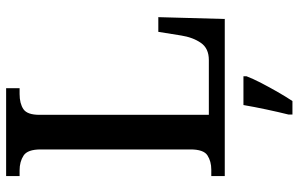

<svg xmlns="http://www.w3.org/2000/svg" viewBox="-194 -560 975 627"><g transform="rotate(-90 293.5 -246.5)"><path d="M32 0V-44H53Q80 -44 99.5 -56.5Q119 -69 119 -112V-601Q119 -644 99 -657Q79 -670 51 -670H32V-714H319V-670H300Q269 -670 250.5 -657.5Q232 -645 232 -605V-52H411Q449 -52 467 -78Q485 -104 491 -142L503 -217H551L545 0ZM233 208Q241 176 249.5 136Q258 96 264 61H358V71Q350 92 336 119Q322 146 306.5 173Q291 200 277 221H233Z"/></g></svg>

Font: Noto Serif Sinhala SemiCondensed Medium
Style: Regular
Weight: 500
Width: 4
Designer: Jelle Bosma - Monotype Design Team
Foundry: Monotype Imaging Inc.
Version: Version 2.007; ttfautohint (v1.8.4.7-5d5b)